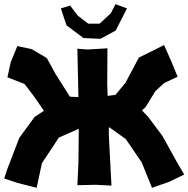

<svg xmlns="http://www.w3.org/2000/svg" viewBox="-36 -899 912 930"><path d="M303.7 -872.1 258.8 -858.4 286.1 -776.4 368.2 -714.8 450.2 -710.9 524.4 -751 579.1 -858.4 523.4 -878.9 501 -835 446.3 -784.2H391.6L340.8 -823.2ZM338.9 -663.1 343.8 -428.7 302.7 -430.7 233.4 -540 190.4 -618.2 117.2 -661.1 47.9 -675.8 15.6 -596.7 0 -524.4 83 -492.2 131.8 -427.7 176.8 -362.3 131.8 -333 57.6 -231.4 -1 -79.1 -15.6 -34.2 49.8 -12.7 141.6 10.7 167 -108.4 249 -232.4 345.7 -275.4 343.8 -109.4 338.9 -2 427.7 -3.9 503.9 0 491.2 -243.2V-282.2L495.1 -281.2L573.2 -225.6L650.4 -112.3L700.2 10.7L784.2 -18.6L856.4 -53.7L822.3 -111.3L751 -240.2L681.6 -333L651.4 -364.3L668.9 -379.9L716.8 -458L759.8 -497.1L824.2 -527.3L795.9 -596.7L758.8 -680.7L636.7 -620.1L572.3 -499L523.4 -439.5L485.4 -434.6L483.4 -493.2L484.4 -665L387.7 -659.2Z"/></svg>

Font: MaokenAssortedSans-TC
Style: Regular
Weight: 500
Version: Version 0.83